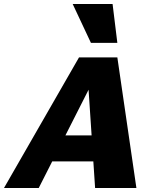

<svg xmlns="http://www.w3.org/2000/svg" viewBox="-51 -947 766 967"><path d="M428 0 391 -556H426L144 0H-31L347 -658H540L636 0ZM111 -134 188 -265H489L525 -134ZM407 -731 315 -927H516L540 -731Z"/></svg>

Font: Ysabeau Office Black
Style: Italic
Weight: 900
Italic angle: -12°
Designer: Christian Thalmann (Catharsis Fonts)
Version: Version 2.001;gftools[0.9.30]; featfreeze: tnum,lnum,ss02